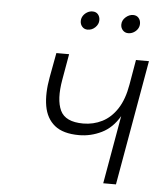

<svg xmlns="http://www.w3.org/2000/svg" viewBox="-51 -736 653 781"><g transform="rotate(5 275.5 -346.0)"><path d="M399.5 0 448.5 -278.5Q420 -229.5 376 -208Q332 -186.5 284.5 -186.5Q219 -186.5 184.5 -214.5Q150 -242.5 141.2 -293Q132.5 -343.5 145 -411L163.5 -511H215.5L197 -405.5Q182.5 -323.5 203.2 -279.2Q224 -235 297 -235Q338.5 -235 374.2 -253Q410 -271 435.2 -309.5Q460.5 -348 471 -409.5L488.5 -511H541.5L451.5 0ZM447.5 -617Q434 -617 425.2 -626.5Q416.5 -636 416.5 -649.5Q416.5 -667 430.8 -679.8Q445 -692.5 461.5 -692.5Q475.5 -692.5 483.8 -683Q492 -673.5 492 -659.5Q492 -648 485.8 -638.2Q479.5 -628.5 469.2 -622.8Q459 -617 447.5 -617ZM281.5 -617Q268 -617 259.5 -626.5Q251 -636 251 -649.5Q251 -661 257.2 -670.8Q263.5 -680.5 273.8 -686.5Q284 -692.5 295.5 -692.5Q310 -692.5 318 -683Q326 -673.5 326 -659.5Q326 -643 312.8 -630Q299.5 -617 281.5 -617Z"/></g></svg>

Font: Overpass ExtraLight
Style: Italic
Weight: 250
Italic angle: -10°
Designer: Delve Withrington, Dave Bailey, Thomas Jockin
Foundry: Delve Fonts LLC
Version: Version 4.000